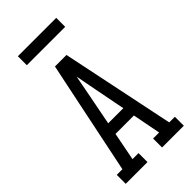

<svg xmlns="http://www.w3.org/2000/svg" viewBox="-280 -990 1061 1061"><g transform="rotate(-45 250.0 -460.0)"><path d="M23 0V-70H67L154 -490L205 -735H295L433 -70H477V0H307V-70H354L322 -235H178L146 -70H193V0ZM191 -305H309L273 -490Q267 -520 261.5 -550.5Q256 -581 250 -611Q244 -581 238.5 -550.5Q233 -520 227 -490ZM100 -850V-920H400V-850Z"/></g></svg>

Font: Iosevka Slab
Style: Regular
Weight: 400
Monospace: yes
Designer: Belleve Invis
Foundry: Belleve Invis
Version: Version 11.2.4; ttfautohint (v1.8.3)